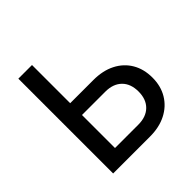

<svg xmlns="http://www.w3.org/2000/svg" viewBox="-185 -869 1024 1024"><g transform="rotate(-45 326.5 -357.5)"><path d="M99 0V-715H202V-427H377Q448 -427 500 -400.5Q552 -374 580.5 -326Q609 -278 609 -213Q609 -149 580 -101Q551 -53 499 -26.5Q447 0 377 0ZM378 -338H202V-89H378Q437 -89 470.5 -122Q504 -155 504 -213Q504 -272 470.5 -305Q437 -338 378 -338Z"/></g></svg>

Font: Wix Madefor Text Medium
Style: Regular
Weight: 500
Designer: Dalton Maag Ltd
Foundry: Dalton Maag Ltd
Version: Version 3.100